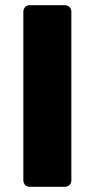

<svg xmlns="http://www.w3.org/2000/svg" viewBox="-20 -720 364 740"><path d="M95 0Q84 0 77 -7Q70 -14 70 -25V-675Q70 -686 77 -693Q84 -700 95 -700H229Q240 -700 247.5 -693Q255 -686 255 -675V-25Q255 -14 247.5 -7Q240 0 229 0Z"/></svg>

Font: Fz Rubik
Style: Bold
Weight: 700
Designer: Hubert and Fischer
Foundry: Hubert and Fischer
Version: Vit hóa bi FontZin.com